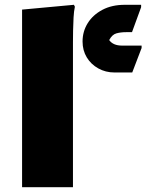

<svg xmlns="http://www.w3.org/2000/svg" viewBox="-20 -780 630 800"><path d="M72 -740 288 -760 292 -752Q288 -734 286.5 -707Q285 -680 284.5 -652Q284 -624 284 -604V0H72ZM324 -607Q324 -649 345.5 -683.5Q367 -718 406.5 -739Q446 -760 500 -760H568V-750L530 -646H506Q483 -646 465 -641Q447 -636 435 -613Q451 -590 489 -590H570V-580L531 -478H457Q420 -478 389.5 -495Q359 -512 341.5 -541Q324 -570 324 -607Z"/></svg>

Font: Kufam Black
Style: Regular
Weight: 900
Designer: Wael Morcos, Artur Schmal
Foundry: Original Type
Version: Version 1.301; ttfautohint (v1.8.3)